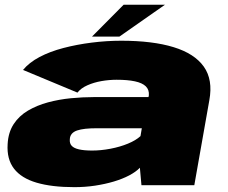

<svg xmlns="http://www.w3.org/2000/svg" viewBox="-20 -764 942 792"><path d="M287 8Q331 8 372.2 1.8Q413.5 -4.5 449.5 -15.2Q485.5 -26 513 -40.5Q540.5 -55 557 -72L563.5 0H781.5L843.5 -350.5Q859 -435 820.8 -489Q782.5 -543 696 -569.5Q609.5 -596 480 -596Q419.5 -596 358.2 -588.2Q297 -580.5 241.5 -566Q186 -551.5 143 -528.8Q100 -506 75 -475.5L299.5 -382Q314 -400.5 340.5 -412.2Q367 -424 398.5 -429.5Q430 -435 461 -435Q506 -435 536.5 -428.5Q567 -422 581.5 -407.8Q596 -393.5 594 -370.5L592.5 -363.5H366.5Q321.5 -363.5 272.5 -358.8Q223.5 -354 178 -341.8Q132.5 -329.5 95.5 -307.8Q58.5 -286 36.2 -251.8Q14 -217.5 11.5 -169.5Q7.5 -107.5 37.8 -68.2Q68 -29 130.8 -10.5Q193.5 8 287 8ZM360 -143Q327 -143 306 -147.8Q285 -152.5 275.8 -162.5Q266.5 -172.5 268 -189.5Q268.5 -203 276.2 -212Q284 -221 298 -225.8Q312 -230.5 332.2 -232.8Q352.5 -235 380 -235H565L559.5 -202.5Q540.5 -185 507.8 -171.5Q475 -158 435.8 -150.5Q396.5 -143 360 -143ZM359.5 -613H472.5L660.5 -744.5H490Z"/></svg>

Font: Anybody Expanded Black
Style: Italic
Weight: 900
Width: 7
Italic angle: -10°
Version: Version 1.113;gftools[0.9.25]